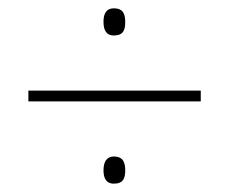

<svg xmlns="http://www.w3.org/2000/svg" viewBox="-20 -583 549 460"><path d="M228 -531C228 -513 233 -498 253 -498C276 -498 280 -512 280 -530C280 -548 276 -563 253 -563C233 -563 228 -548 228 -531ZM48 -340H461V-366H48ZM228 -175C228 -158 233 -143 253 -143C276 -143 280 -157 280 -175C280 -192 276 -208 253 -208C234 -208 228 -193 228 -175Z"/></svg>

Font: Noto Sans Sinhala SemiCondensed Thin
Style: Regular
Weight: 100
Width: 4
Designer: Jelle Bosma - Monotype Design Team
Foundry: Monotype Imaging Inc.
Version: Version 2.006